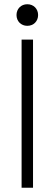

<svg xmlns="http://www.w3.org/2000/svg" viewBox="-20 -887 258 907"><path d="M58 -816C58 -787 79 -765 109 -765C139 -765 160 -787 160 -816C160 -845 139 -867 109 -867C79 -867 58 -845 58 -816ZM82 -700V0H136V-700Z"/></svg>

Font: Space Text Light
Style: Regular
Weight: 300
Designer: Florian Karsten (Space Text), Colophon Foundry (Space Mono)
Foundry: Florian Karsten
Version: Version 1.003;PS 001.003;hotconv 1.0.88;makeotf.lib2.5.64775